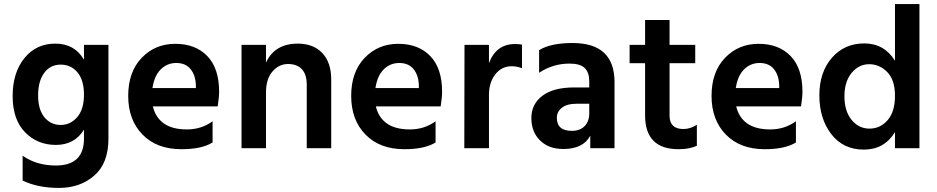

<svg xmlns="http://www.w3.org/2000/svg" viewBox="-20 -727 4596 942"><path d="M277.5 -410Q227 -410 197 -369.5Q167 -329 167 -259Q167 -189 198 -151.5Q229 -114 277.5 -114Q326 -114 359 -152.5Q392 -191 392 -262.5Q392 -334 360 -372Q328 -410 277.5 -410ZM512 -46Q512 74 442.5 134.5Q373 195 269.5 195Q166 195 91 159V37Q159 85 254 85Q392 85 392 -47V-91Q346 -16 254.5 -16Q163 -16 102.5 -78.5Q42 -141 42 -255.5Q42 -370 99.5 -441.5Q157 -513 251.5 -513Q346 -513 392 -434V-507H512Z M728 -295H941V-310Q939 -359 914.5 -388.5Q890 -418 845 -418Q800 -418 768.5 -386.5Q737 -355 728 -295ZM870 5Q749 5 679 -67Q609 -139 609 -256.5Q609 -374 675 -443Q741 -512 840 -512Q939 -512 997 -452Q1055 -392 1055 -277Q1055 -249 1048 -205H730Q743 -150 784.5 -121Q826 -92 897 -92Q968 -92 1023 -132V-28Q970 5 870 5Z M1605 0H1485V-312Q1485 -362 1461 -387.5Q1437 -413 1393 -413Q1349 -413 1317 -376.5Q1285 -340 1285 -272V0H1165V-507H1285V-420Q1328 -513 1441 -513Q1517 -513 1561 -467Q1605 -421 1605 -337Z M1822 -295H2035V-310Q2033 -359 2008.5 -388.5Q1984 -418 1939 -418Q1894 -418 1862.5 -386.5Q1831 -355 1822 -295ZM1964 5Q1843 5 1773 -67Q1703 -139 1703 -256.5Q1703 -374 1769 -443Q1835 -512 1934 -512Q2033 -512 2091 -452Q2149 -392 2149 -277Q2149 -249 2142 -205H1824Q1837 -150 1878.5 -121Q1920 -92 1991 -92Q2062 -92 2117 -132V-28Q2064 5 1964 5Z M2379 0H2258L2259 -507H2379V-417Q2414 -511 2507 -511Q2528 -511 2541 -508V-392Q2518 -402 2490 -402Q2441 -402 2410 -362Q2379 -322 2379 -262Z M2744 4Q2672 4 2629.5 -38Q2587 -80 2587 -148Q2587 -216 2641 -257Q2695 -298 2797 -298H2871V-329Q2871 -371 2849 -393Q2827 -415 2774 -415Q2693 -415 2625 -370V-481Q2682 -516 2789 -516Q2995 -516 2995 -324V0H2876V-61Q2841 4 2744 4ZM2786 -85Q2826 -85 2848.5 -108.5Q2871 -132 2871 -170V-218H2809Q2762 -218 2737 -198.5Q2712 -179 2712 -149Q2712 -85 2786 -85Z M3309 5Q3145 5 3145 -161V-417H3069V-507H3145V-629H3265V-507H3391V-417H3265V-159Q3265 -127 3282 -110.5Q3299 -94 3333 -94Q3367 -94 3399 -115V-12Q3364 5 3309 5Z M3590 -295H3803V-310Q3801 -359 3776.5 -388.5Q3752 -418 3707 -418Q3662 -418 3630.5 -386.5Q3599 -355 3590 -295ZM3732 5Q3611 5 3541 -67Q3471 -139 3471 -256.5Q3471 -374 3537 -443Q3603 -512 3702 -512Q3801 -512 3859 -452Q3917 -392 3917 -277Q3917 -249 3910 -205H3592Q3605 -150 3646.5 -121Q3688 -92 3759 -92Q3830 -92 3885 -132V-28Q3832 5 3732 5Z M4491 0H4371V-79Q4319 7 4218 7Q4117 7 4058.5 -69Q4000 -145 4000 -259Q4000 -373 4061.5 -443.5Q4123 -514 4220.5 -514Q4318 -514 4371 -429V-707H4491ZM4244.5 -412Q4194 -412 4158.5 -369.5Q4123 -327 4123 -254.5Q4123 -182 4158 -139Q4193 -96 4246 -96Q4299 -96 4335 -137.5Q4371 -179 4371 -257Q4371 -335 4333 -373.5Q4295 -412 4244.5 -412Z"/></svg>

Font: Hind Kochi SemiBold
Style: Regular
Weight: 600
Designer: Dhruvi Tolia
Foundry: Indian Type Foundry
Version: Version 0.702;PS 1.0;hotconv 1.0.81;makeotf.lib2.5.63406